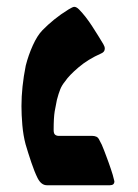

<svg xmlns="http://www.w3.org/2000/svg" viewBox="-20 -548 407 568"><path d="M118.7 0Q102.1 0 91.3 -21Q82 -39.6 72.5 -67.9Q63 -96.2 55.7 -121.1Q48.8 -147 46.1 -177.7Q43.5 -208.5 43.5 -233.9Q43.5 -290.5 56.2 -354Q64 -384.8 77.1 -413.8Q90.3 -442.9 105.5 -458.5Q120.6 -474.1 140.1 -490Q159.7 -505.9 182.6 -520Q195.3 -527.8 199.7 -527.8Q206.1 -527.8 213.9 -520Q233.9 -499.5 252.9 -470Q272 -440.4 285.6 -417.5Q290 -410.2 290 -404.3Q290 -394.5 279.8 -390.1Q240.2 -372.6 212.2 -348.6Q184.1 -324.7 172.4 -307.1Q163.1 -295.9 158.2 -283.7Q153.3 -271.5 148.4 -252.9Q145 -237.3 141.8 -218.5Q138.7 -199.7 138.7 -163.6Q138.7 -152.8 143.1 -149.4Q147.5 -146 153.8 -146H253.4Q259.3 -146 265.1 -143.6Q271 -141.1 274.9 -131.8Q277.8 -127 281 -120.1Q284.2 -113.3 287.6 -104Q291 -94.7 294.7 -85.2Q298.3 -75.7 301.8 -65.9Q308.6 -46.9 313.5 -30.8Q318.4 -12.7 318.4 -11.7Q318.4 0 305.2 0Z"/></svg>

Font: David Libre
Style: Bold
Weight: 700
Designer: Ismar David, J. Victor Gaultney, Annie Olsen and Meir Sadan
Foundry: Monotype Imaging Inc. & SIL International
Version: Version 1.100; ttfautohint (v1.8.4.7-5d5b)